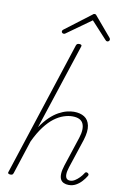

<svg xmlns="http://www.w3.org/2000/svg" viewBox="-128 -1321 908 1407"><g transform="rotate(10 326.0 -617.5)"><path d="M487 16Q466 16 450 8.5Q434 1 426 -14.5Q418 -30 419 -56Q420 -82 432 -119L504 -338Q526 -406 508.5 -445Q491 -484 428 -484Q398 -484 363.5 -472.5Q329 -461 294 -435Q259 -409 224 -363Q189 -317 157 -249L76 0Q73 8 69 11.5Q65 15 54 15Q44 15 38.5 11Q33 7 36 0L362 -1000Q365 -1008 370 -1011.5Q375 -1015 386 -1015Q395 -1015 400 -1011Q405 -1007 402 -999L193 -362Q225 -409 257 -439.5Q289 -470 321 -487.5Q353 -505 381.5 -512Q410 -519 433 -519Q480 -519 511 -499.5Q542 -480 551 -437.5Q560 -395 539 -328L468 -113Q457 -79 457 -58Q457 -37 466 -27Q475 -17 492 -17Q510 -17 527.5 -28Q545 -39 560.5 -55Q576 -71 586 -87Q589 -94 595 -97Q601 -100 610 -95Q617 -90 618 -84.5Q619 -79 614 -72Q602 -52 583.5 -31.5Q565 -11 541 2.5Q517 16 487 16ZM259 -1069Q252 -1069 247.5 -1073.5Q243 -1078 243 -1084Q243 -1088 244.5 -1090.5Q246 -1093 250 -1097L441 -1242Q447 -1248 450.5 -1249.5Q454 -1251 458 -1251Q462 -1251 465.5 -1249.5Q469 -1248 473 -1242L596 -1097Q598 -1095 599 -1091.5Q600 -1088 600 -1085Q600 -1078 594.5 -1073.5Q589 -1069 583 -1069Q579 -1069 575.5 -1071Q572 -1073 569 -1077L453 -1203L278 -1078Q271 -1072 267.5 -1070.5Q264 -1069 259 -1069Z"/></g></svg>

Font: Playwrite MX Thin
Style: Regular
Weight: 250
Designer: Veronika Burian, José Scaglione
Foundry: TypeTogether
Version: Version 1.002